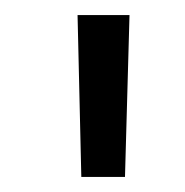

<svg xmlns="http://www.w3.org/2000/svg" viewBox="-20 -710 246 255"><path d="M88 -475 83 -690H152L146 -475Z"/></svg>

Font: Taylor Sans
Style: Regular
Weight: 400
Italic angle: -8°
Designer: Natanael Gama
Version: Version 1.001 September 8, 2015